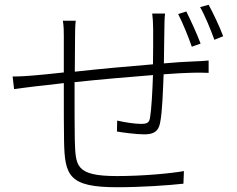

<svg xmlns="http://www.w3.org/2000/svg" viewBox="-20 -770 996 806"><path d="M822.1 -587C807.2 -627.1 779.1 -687.9 762.1 -721.9L728 -710.9C746.1 -675.8 771.3 -614.7 785.2 -573.9ZM619 -713.1C621.1 -698.2 622.9 -670.8 622.9 -650.9C622.9 -610.1 623.2 -551.1 622.2 -500C513.1 -491.1 393.1 -480.1 294 -469.1L295.1 -619C295.1 -641 295.8 -665.8 297.9 -682.9H244C247.9 -657 247.9 -639.9 247.9 -617.9V-465.9C192.8 -459.9 148.1 -455.3 120 -453.1C95.2 -451 65 -448.9 33 -448.9L39.1 -396C65 -399.9 95.9 -403.1 123.9 -407C153.1 -409.8 196.7 -415.1 247.9 -421.2C247.9 -322.1 247.9 -217 248.9 -176.8C251.8 -32.7 268.8 16 471.9 16C572.1 16 687.1 8.2 750 1.1L752.1 -51.8C696 -41.9 579.9 -30.9 470.9 -30.9C294 -30.9 297.9 -75.3 294 -182.2C293 -216.3 293 -321 293 -425.1C396 -436.1 518.1 -446.7 622.2 -454.9C620 -389.9 616.1 -313.2 610.1 -278.1C607.2 -253.9 596.9 -250 571 -250C546.9 -250 507.1 -255.7 471.9 -263.8L470.9 -218C491.8 -214.1 550.8 -206 585.9 -206C625 -206 644.9 -218 652 -253.9C661.9 -301.8 664.1 -394.2 666.9 -458.1C714.8 -462 757.8 -463.8 790.8 -464.8C815 -464.8 842 -465.2 855.8 -464.1V-516C836.6 -513.8 815 -513.1 791.9 -512.1C755 -511 713.1 -507.8 668 -503.9C669 -550.8 669 -608 670.1 -652C670.1 -670.1 670.8 -697.1 672.9 -713.1ZM820 -740.1C839.8 -706 864 -647 880 -603L916.9 -617.9C902 -658 873.9 -717 855.8 -750Z"/></svg>

Font: Karasuma Gothic
Style: Light
Weight: 300
Designer: Rasmus Andersson / Ryoko Nishizuka
Foundry: rsms
Version: Version 1.00